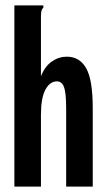

<svg xmlns="http://www.w3.org/2000/svg" viewBox="-20 -688 390 708"><path d="M33 -668H140V-660Q134 -654 132.5 -646.5Q131 -639 131 -623V-407Q146 -444 171.5 -461.5Q197 -479 226 -479Q274 -479 298 -436Q322 -393 322 -289V0H224V-287Q224 -346 216 -367Q208 -388 190 -388Q164 -388 147.5 -357.5Q131 -327 131 -265V0H33Z"/></svg>

Font: Inconsolata ExtraCondensed ExtraBold
Style: Regular
Weight: 800
Width: 2
Monospace: yes
Designer: Raph Levien, Cyreal, Brenton Simpson
Foundry: Raph Levien, Cyreal, Google
Version: Version 3.001; ttfautohint (v1.8.2.53-6de2)